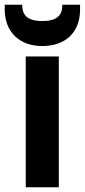

<svg xmlns="http://www.w3.org/2000/svg" viewBox="-34 -793 359 813"><path d="M75 -554V0H215V-554ZM-14 -753C-14 -657 49 -598 145 -598C243 -598 305 -656 305 -752V-773H230C230 -730 210 -704 145 -704C80 -704 60 -730 60 -773H-14Z"/></svg>

Font: Malmofest SemiBold
Style: Regular
Weight: 600
Designer: Jonny Pinhorn (Poppins), Kolossal
Version: Version 1.004;Glyphs 3.1.2 (3151)